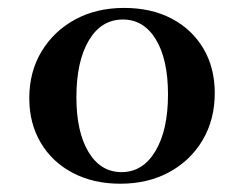

<svg xmlns="http://www.w3.org/2000/svg" viewBox="-20 -448 610 480"><path d="M280.6 11.3Q213.7 11.3 162.1 -15.7Q110.5 -42.7 81.9 -91.1Q53.2 -139.5 53.2 -202.4Q53.2 -268.5 83.9 -319.4Q114.5 -370.2 167.7 -399.2Q221 -428.2 290.3 -428.2Q358.1 -428.2 408.9 -401.6Q459.7 -375 488.3 -327Q516.9 -279 516.9 -215.3Q516.9 -149.2 486.7 -98Q456.5 -46.8 403.2 -17.7Q350 11.3 280.6 11.3ZM283.9 -17.7Q337.1 -17.7 368.5 -70.2Q400 -122.6 400 -212.1Q400 -299.2 369.8 -349.2Q339.5 -399.2 287.1 -399.2Q233.1 -399.2 202 -346.8Q171 -294.4 171 -204.8Q171 -118.5 201.2 -68.1Q231.5 -17.7 283.9 -17.7Z"/></svg>

Font: Playfair
Style: Bold
Weight: 700
Designer: Claus Eggers Sørensen
Foundry: Claus Eggers Sørensen
Version: Version 2.001;gftools[0.9.30]